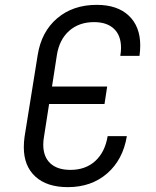

<svg xmlns="http://www.w3.org/2000/svg" viewBox="-20 -760 640 790"><path d="M475 -530Q478 -548 478 -563Q478 -614 449 -641.5Q420 -669 367 -669Q305 -669 264.5 -633Q224 -597 214 -533L194 -404H421L410 -332H182L161 -197Q158 -181 158 -165Q158 -115 187 -88Q216 -61 270 -61Q332 -61 372 -97.5Q412 -134 423 -200H502Q486 -103 421 -46.5Q356 10 259 10Q173 10 125.5 -33.5Q78 -77 78 -154Q78 -175 81 -197L135 -533Q150 -629 215 -684.5Q280 -740 378 -740Q463 -740 510 -695.5Q557 -651 557 -573Q557 -553 554 -530Z"/></svg>

Font: JetBrains Mono Semi Light
Style: Italic
Weight: 350
Italic angle: -9°
Monospace: yes
Designer: Philipp Nurullin, Konstantin Bulenkov
Foundry: JetBrains
Version: 2.002